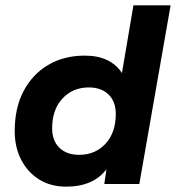

<svg xmlns="http://www.w3.org/2000/svg" viewBox="-20 -688 658 718"><path d="M227 10Q170 10 127 -16.5Q84 -43 59.5 -90Q35 -137 35 -198Q35 -284 68 -347Q101 -410 160 -445Q219 -480 297 -480Q393 -480 436 -415L479 -668H618L501 0H370L378 -55Q329 10 227 10ZM276 -109Q336 -109 374.5 -150.5Q413 -192 413 -262Q413 -308 386 -334.5Q359 -361 312 -361Q252 -361 213.5 -319.5Q175 -278 175 -208Q175 -162 202 -135.5Q229 -109 276 -109Z"/></svg>

Font: Gantari
Style: Bold Italic
Weight: 700
Italic angle: -10°
Designer: Anugrah Pasau
Foundry: Lafontype
Version: Version 1.000; ttfautohint (v1.8.4.7-5d5b)